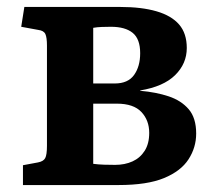

<svg xmlns="http://www.w3.org/2000/svg" viewBox="-20 -532 623 552"><path d="M46 0V-57L89 -65Q105 -68 110 -77.5Q115 -87 115 -113V-401Q115 -424 110.5 -434Q106 -444 90 -446L41 -455L50 -512H326Q387 -512 430 -499.5Q473 -487 495 -461.5Q517 -436 517 -394Q517 -349 483.5 -316Q450 -283 383 -272V-271Q429 -267 465 -255Q501 -243 522.5 -218Q544 -193 544 -148Q544 -108 522 -74Q500 -40 451.5 -20Q403 0 321 0ZM311 -58Q339 -58 361 -68Q383 -78 396 -98.5Q409 -119 409 -150Q409 -186 386.5 -210Q364 -234 316 -234H248V-61Q263 -59 279.5 -58.5Q296 -58 311 -58ZM248 -292H310Q348 -292 365.5 -316.5Q383 -341 383 -379Q383 -420 361.5 -437.5Q340 -455 299 -455Q286 -455 272.5 -454.5Q259 -454 248 -452Z"/></svg>

Font: Literata 18pt SemiBold
Style: Regular
Weight: 600
Designer: Latin by Veronika Burian and Jose Scaglione. Greek by Irene Vlachou. Cyrillic by Vera Evstafieva.
Foundry: TypeTogether
Version: Version 3.103;gftools[0.9.29]